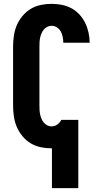

<svg xmlns="http://www.w3.org/2000/svg" viewBox="-20 -763 540 998"><path d="M250 215V8Q249 8 248.5 8Q248 8 248 8Q219 8 191 2Q163 -4 139 -18.5Q115 -33 96.5 -55.5Q78 -78 67 -104Q56 -130 52 -158.5Q48 -187 48 -215V-520Q48 -548 52 -576.5Q56 -605 67 -631Q78 -657 96.5 -679.5Q115 -702 139 -716.5Q163 -731 191 -737Q219 -743 248 -743Q274 -743 300.5 -738Q327 -733 350.5 -720.5Q374 -708 392.5 -688Q411 -668 422.5 -644.5Q434 -621 440 -594.5Q446 -568 446 -541H309Q309 -556 306 -571Q303 -586 296 -599Q289 -612 276 -620.5Q263 -629 248 -629Q236 -629 225.5 -623.5Q215 -618 207.5 -609Q200 -600 195.5 -589Q191 -578 188.5 -566.5Q186 -555 185.5 -543.5Q185 -532 185 -520V-215Q185 -203 185.5 -191.5Q186 -180 188.5 -168.5Q191 -157 195.5 -146Q200 -135 207.5 -126Q215 -117 225.5 -111.5Q236 -106 248 -106Q264 -106 277.5 -115.5Q291 -125 298 -139V-140H387V215Z"/></svg>

Font: Iosevka SS04 Heavy
Style: Regular
Weight: 900
Monospace: yes
Designer: Belleve Invis
Foundry: Belleve Invis
Version: Version 19.0.0; ttfautohint (v1.8.4)